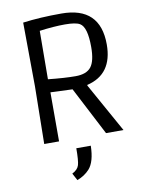

<svg xmlns="http://www.w3.org/2000/svg" viewBox="-100 -779 835 1083"><g transform="rotate(-10 317.5 -237.5)"><path d="M279 55H362Q360 147 325 186Q297 217 254 233L232 192Q264 176 271.5 151Q279 126 279 55ZM190 0H105L110 -329L107 -695Q204 -708 328 -708Q550 -708 550 -492Q550 -321 402 -286V-282L559 0H459L316 -276L190 -281ZM189 -356Q283 -346 346 -346Q409 -346 435 -379.5Q461 -413 461 -493Q461 -607 422 -630Q399 -644 336.5 -644Q274 -644 191 -633Z"/></g></svg>

Font: Ruda
Style: Regular
Weight: 400
Designer: Mariela Monsalve, Angelina Sanchez
Foundry: Mariela Monsalve, Angelina Sanchez
Version: Version 1.002